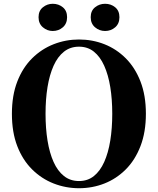

<svg xmlns="http://www.w3.org/2000/svg" viewBox="-20 -976 835 1016"><path d="M259 -812Q230 -812 207 -831.5Q184 -851 184 -885Q184 -919 207 -937.5Q230 -956 259 -956Q290 -956 312.5 -937.5Q335 -919 335 -885Q335 -851 312.5 -831.5Q290 -812 259 -812ZM536 -812Q506 -812 483 -831.5Q460 -851 460 -885Q460 -919 483 -937.5Q506 -956 536 -956Q567 -956 589.5 -937.5Q612 -919 612 -885Q612 -851 589.5 -831.5Q567 -812 536 -812ZM398 20Q328 20 264 -5Q200 -30 150 -79.5Q100 -129 71.5 -202.5Q43 -276 43 -374Q43 -471 71.5 -544.5Q100 -618 150 -667.5Q200 -717 264 -742Q328 -767 398 -767Q469 -767 532.5 -742Q596 -717 645.5 -667.5Q695 -618 723.5 -544.5Q752 -471 752 -374Q752 -277 723.5 -203Q695 -129 645.5 -79.5Q596 -30 532.5 -5Q469 20 398 20ZM398 -18Q444 -18 477 -44.5Q510 -71 531.5 -119Q553 -167 563.5 -232Q574 -297 574 -374Q574 -451 563.5 -515.5Q553 -580 531.5 -628Q510 -676 477 -702.5Q444 -729 398 -729Q352 -729 318.5 -702.5Q285 -676 263.5 -628Q242 -580 231.5 -515.5Q221 -451 221 -374Q221 -297 231.5 -232Q242 -167 263.5 -119Q285 -71 318.5 -44.5Q352 -18 398 -18Z"/></svg>

Font: Noto Serif SC ExtraLight Black
Style: Regular
Weight: 900
Version: Version 2.002-H1;hotconv 1.1.0;makeotfexe 2.6.0